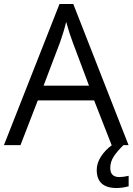

<svg xmlns="http://www.w3.org/2000/svg" viewBox="-20 -737 673 975"><path d="M540 116.2Q540 162.1 585.9 162.1Q606.4 162.1 633.3 155.8V209Q601.6 217.8 572.3 217.8Q471.2 217.8 471.2 126Q471.2 91.8 492.2 58.8Q513.2 25.9 548.3 0H606.9Q573.7 32.2 556.9 58.8Q540 85.4 540 116.2ZM546.9 0 458 -227.1H171.9L84 0H0L282.2 -716.8H352.1L632.8 0ZM432.1 -301.8 349.1 -522.9Q333 -564.9 315.9 -626Q305.2 -579.1 285.2 -522.9L201.2 -301.8Z"/></svg>

Font: Zoram GWebM
Style: Regular
Weight: 400
Foundry: Ascender Corporation
Version: Version 1.000